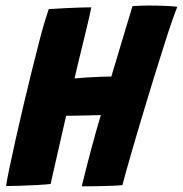

<svg xmlns="http://www.w3.org/2000/svg" viewBox="-20 -674 661 694"><path d="M2 -1.5Q5 -23.5 14.2 -67.2Q23.5 -111 36.2 -168.5Q49 -226 64 -289.8Q79 -353.5 94.5 -415.8Q110 -478 123.5 -530.5Q132.5 -565.5 141 -593.8Q149.5 -622 156 -641Q161 -641.5 179.8 -642.5Q198.5 -643.5 223 -644.8Q247.5 -646 271.2 -646.8Q295 -647.5 310 -647.5Q305.5 -624 297 -588.8Q288.5 -553.5 281.5 -524Q272 -486.5 262.5 -446.5Q253 -406.5 249.5 -390.5Q268 -392.5 293.5 -394Q319 -395.5 343.2 -396.5Q367.5 -397.5 382.5 -397.5Q393.5 -433.5 406.5 -477.5Q419.5 -521.5 433.2 -566.8Q447 -612 459 -652Q468 -652.5 484.2 -653.2Q500.5 -654 516 -654Q547 -654 576.8 -652.8Q606.5 -651.5 621 -649.5Q613.5 -632 600 -592.5Q586.5 -553 569.8 -500Q553 -447 534.5 -387.5Q516 -328 499 -270.5Q474.5 -189.5 453.8 -117.5Q433 -45.5 422.5 -5Q410.5 -3.5 386.5 -2.5Q362.5 -1.5 333 -1Q303.5 -0.5 275.5 -0.5Q294 -76.5 310.8 -139Q327.5 -201.5 344.5 -258Q327 -257.5 303.5 -257Q280 -256.5 257.2 -256Q234.5 -255.5 219 -255.5Q211.5 -222 202.2 -181.8Q193 -141.5 184.5 -104Q176 -66.5 170 -40.2Q164 -14 163 -9Q146.5 -7 114.8 -5.2Q83 -3.5 51 -2.5Q19 -1.5 2 -1.5Z"/></svg>

Font: Grandstander
Style: Bold Italic
Weight: 700
Italic angle: -15°
Designer: Tyler Finck
Foundry: Etcetera Type Co
Version: Version 1.200; ttfautohint (v1.8.3)